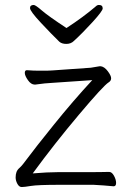

<svg xmlns="http://www.w3.org/2000/svg" viewBox="-20 -746 530 774"><path d="M248 -633Q317 -678 367 -721Q372 -726 379 -726Q394 -726 394 -712Q394 -702 354 -658Q314 -614 278 -581Q266 -569 247.5 -569Q229 -569 219 -578Q190 -606 145.5 -653.5Q101 -701 101 -713.5Q101 -726 116 -726Q123 -726 149 -703.5Q175 -681 248 -633ZM291 -52Q403 -52 419 -53H420Q431 -53 439.5 -37.5Q448 -22 448 -8.5Q448 5 438 5Q397 1 357 -1H222Q132 -1 105 3.5Q78 8 67.5 8Q57 8 50 -5Q43 -18 43 -30.5Q43 -43 46.5 -52.5Q50 -62 59.5 -70Q69 -78 93.5 -111.5Q118 -145 196.5 -242.5Q275 -340 352 -423L191 -412Q164 -411 122 -405H120Q105 -405 92.5 -423Q80 -441 80 -452Q80 -463 88 -463H89Q115 -461 136 -461H168Q180 -461 190 -462L346 -473L382 -479H386Q401 -477 414.5 -459Q428 -441 428 -430.5Q428 -420 418 -414Q397 -401 298 -283.5Q199 -166 112 -47Q172 -52 212 -52Z"/></svg>

Font: LXGW WenKai Light
Style: Regular
Weight: 300
Designer: LXGW / Fontworks Inc.
Foundry: LXGW / Fontworks Inc.
Version: Version 1.501; October 10, 2024